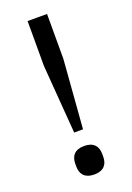

<svg xmlns="http://www.w3.org/2000/svg" viewBox="-138 -751 561 816"><g transform="rotate(-20 142.0 -343.0)"><path d="M162 -185 186 -495V-698H98V-495L122 -185ZM142 12C184 12 203 -11 203 -46V-59C203 -94 184 -117 142 -117C100 -117 81 -94 81 -59V-46C81 -11 100 12 142 12Z"/></g></svg>

Font: IBM Plex Arabic
Style: Regular
Weight: 400
Designer: Mike Abbink, Paul van der Laan, Pieter van Rosmalen, Wael Morcos, Khajak Apelian
Foundry: Bold Monday
Version: Version 1.0